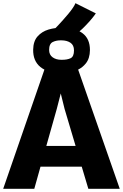

<svg xmlns="http://www.w3.org/2000/svg" viewBox="-29 -1184 771 1204"><path d="M186 0H-9L249.5 -747.5Q236 -754.5 224 -764Q177.5 -802.5 179 -873Q180 -926 206.8 -956Q233.5 -986 274.5 -998.5Q296.5 -1005 319 -1008Q325 -1014 336.5 -1026Q350 -1040.5 366.5 -1059Q383 -1077.5 399.5 -1097.2Q416 -1117 428 -1134.8Q440 -1152.5 444 -1164L572 -1100Q556.5 -1077.5 534.2 -1052.2Q512 -1027 487.5 -1003.5Q478.5 -995 469.5 -987.5Q479.5 -982.5 488 -976Q535 -941.5 535 -870Q534.5 -817 508.5 -785.5Q489 -761.5 461 -747.5L722 0H525L483.5 -139H225ZM352 -598 327 -501 261.5 -269H445L376 -501ZM356 -809Q392 -808.5 413.5 -818.8Q435 -829 435 -868Q435 -901 412.8 -916Q390.5 -931 356 -931Q325.5 -932 302.2 -920.8Q279 -909.5 279 -871Q279 -840.5 300.8 -824.8Q322.5 -809 356 -809Z"/></svg>

Font: Koeln Type Sans ExtraBold
Style: Regular
Weight: 800
Designer: Eben Sorkin
Foundry: Eben Sorkin
Version: Version 2.001